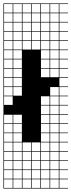

<svg xmlns="http://www.w3.org/2000/svg" viewBox="-20 -827 415 1115"><path d="M271.4 -803.6V-753.6H321.4V-803.6ZM164.3 -700H214.3V-750H164.3ZM110.7 -700H160.7V-750H110.7ZM217.9 -700H267.9V-750H217.9ZM57.1 -700H107.1V-750H57.1ZM271.4 -700H321.4V-750H271.4ZM3.6 -700H53.6V-750H3.6ZM164.3 -646.4H214.3V-696.4H164.3ZM110.7 -646.4H160.7V-696.4H110.7ZM217.9 -646.4H267.9V-696.4H217.9ZM57.1 -646.4H107.1V-696.4H57.1ZM271.4 -646.4H321.4V-696.4H271.4ZM3.6 -646.4H53.6V-696.4H3.6ZM164.3 -592.9H214.3V-642.9H164.3ZM110.7 -592.9H160.7V-642.9H110.7ZM217.9 -592.9H267.9V-642.9H217.9ZM57.1 -592.9H107.1V-642.9H57.1ZM271.4 -592.9H321.4V-642.9H271.4ZM3.6 -592.9H53.6V-642.9H3.6ZM164.3 -539.3H214.3V-589.3H164.3ZM110.7 -539.3H160.7V-589.3H110.7ZM217.9 -539.3H267.9V-589.3H217.9ZM3.6 -539.3H53.6V-589.3H3.6ZM57.1 -539.3H107.1V-589.3H57.1ZM271.4 -539.3H321.4V-589.3H271.4ZM57.1 -485.7H107.1V-535.7H57.1ZM217.9 -485.7H267.9V-535.7H217.9ZM271.4 -485.7H321.4V-535.7H271.4ZM3.6 -485.7H53.6V-535.7H3.6ZM3.6 -432.1H53.6V-482.1H3.6ZM57.1 -432.1H107.1V-482.1H57.1ZM217.9 -432.1H267.9V-482.1H217.9ZM271.4 -432.1H321.4V-482.1H271.4ZM3.6 -378.6H53.6V-428.6H3.6ZM57.1 -378.6H107.1V-428.6H57.1ZM271.4 -378.6H321.4V-428.6H271.4ZM217.9 -378.6H267.9V-428.6H217.9ZM57.1 -325H107.1V-375H57.1ZM3.6 -325H53.6V-375H3.6ZM271.4 -271.4H321.4V-321.4H271.4ZM3.6 -271.4H53.6V-321.4H3.6ZM57.1 -271.4H107.1V-321.4H57.1ZM271.4 -217.9H321.4V-267.9H271.4ZM217.9 -217.9H267.9V-267.9H217.9ZM3.6 -217.9H53.6V-267.9H3.6ZM271.4 -164.3H321.4V-214.3H271.4ZM217.9 -164.3H267.9V-214.3H217.9ZM217.9 -110.7H267.9V-160.7H217.9ZM3.6 -110.7H53.6V-160.7H3.6ZM57.1 -110.7H107.1V-160.7H57.1ZM271.4 -110.7H321.4V-160.7H271.4ZM217.9 -57.1H267.9V-107.1H217.9ZM3.6 -57.1H53.6V-107.1H3.6ZM57.1 -57.1H107.1V-107.1H57.1ZM271.4 -57.1H321.4V-107.1H271.4ZM271.4 -3.6H321.4V-53.6H271.4ZM217.9 -3.6H267.9V-53.6H217.9ZM57.1 -3.6H107.1V-53.6H57.1ZM3.6 -3.6H53.6V-53.6H3.6ZM271.4 50H321.4V0H271.4ZM217.9 50H267.9V0H217.9ZM57.1 50H107.1V0H57.1ZM164.3 50H214.3V0H164.3ZM110.7 50H160.7V0H110.7ZM3.6 50H53.6V0H3.6ZM110.7 103.6H160.7V53.6H110.7ZM271.4 103.6H321.4V53.6H271.4ZM57.1 103.6H107.1V53.6H57.1ZM217.9 103.6H267.9V53.6H217.9ZM3.6 103.6H53.6V53.6H3.6ZM164.3 103.6H214.3V53.6H164.3ZM164.3 210.7H214.3V160.7H164.3ZM217.9 210.7H267.9V160.7H217.9ZM3.6 210.7H53.6V160.7H3.6ZM271.4 210.7H321.4V160.7H271.4ZM110.7 210.7H160.7V160.7H110.7ZM57.1 210.7H107.1V160.7H57.1ZM217.9 264.3H267.9V214.3H217.9ZM3.6 264.3H53.6V214.3H3.6ZM164.3 264.3H214.3V214.3H164.3ZM271.4 264.3H321.4V214.3H271.4ZM57.1 264.3H107.1V214.3H57.1ZM110.7 264.3H160.7V214.3H110.7ZM217.9 -803.6V-753.6H267.9V-803.6ZM164.3 -803.6V-753.6H214.3V-803.6ZM110.7 -803.6V-753.6H160.7V-803.6ZM57.1 -803.6V-753.6H107.1V-803.6ZM3.6 -803.6V-753.6H53.6V-803.6ZM0 267.9V-807.1H375V-803.6H325V-753.6H375V-750H325V-700H375V-696.4H325V-646.4H375V-642.9H325V-592.9H375V-589.3H325V-539.3H375V-535.7H325V-485.7H375V-482.1H325V-432.1H375V-428.6H325V-378.6H375V-375H325V-325H375V-321.4H325V-271.4H375V-267.9H325V-217.9H375V-214.3H325V-164.3H375V-160.7H325V-110.7H375V-107.1H325V-57.1H375V-53.6H325V-3.6H375V0H325V50H375V53.6H325V103.6H375V107.1H325V157.1H375V160.7H325V210.7H375V214.3H325V264.3H375V267.9ZM53.6 157.1V107.1H3.6V157.1ZM107.1 157.1V107.1H57.1V157.1ZM160.7 157.1V107.1H110.7V157.1ZM214.3 157.1V107.1H164.3V157.1ZM267.9 157.1V107.1H217.9V157.1ZM321.4 157.1V107.1H271.4V157.1Z"/></svg>

Font: Jersey 10 Charted
Style: Regular
Weight: 400
Designer: Sarah Cadigan-Fried
Version: Version 1.000; ttfautohint (v1.8.4.7-5d5b)